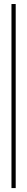

<svg xmlns="http://www.w3.org/2000/svg" viewBox="-20 -770 134 954"><path d="M37 164.5V-750H58V164.5Z"/></svg>

Font: Imbue 50pt Thin
Style: Regular
Weight: 100
Designer: Tyler Finck
Foundry: Etcetera Type Company
Version: Version 1.102; ttfautohint (v1.8.3)